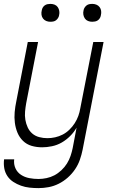

<svg xmlns="http://www.w3.org/2000/svg" viewBox="-23 -746 593 988"><path d="M175 222Q152 222 129 219.5Q106 217 85 209.5Q64 202 45.5 190Q27 178 15 160Q3 142 -1 120Q-5 98 -2 74H50Q47 99 56.5 120Q66 141 85 153.5Q104 166 127.5 170.5Q151 175 175 175Q195 175 216.5 170.5Q238 166 257 156Q276 146 293 130Q310 114 321.5 95.5Q333 77 340 56.5Q347 36 351 16L371 -89Q358 -66 338 -46Q318 -26 294.5 -12.5Q271 1 244.5 6.5Q218 12 194 12Q165 12 139.5 4.5Q114 -3 95.5 -21Q77 -39 67 -63Q57 -87 53.5 -114Q50 -141 52.5 -169Q55 -197 61 -225L120 -530H173L112 -216Q108 -194 106 -172Q104 -150 107.5 -129.5Q111 -109 119.5 -90.5Q128 -72 143 -59Q158 -46 178.5 -40.5Q199 -35 221 -35Q241 -35 261 -39.5Q281 -44 299.5 -53.5Q318 -63 334 -78.5Q350 -94 361.5 -112Q373 -130 380 -149.5Q387 -169 390 -188L457 -530H510L402 25Q397 50 388 76Q379 102 363 125.5Q347 149 325.5 168Q304 187 279 199.5Q254 212 227.5 217Q201 222 175 222ZM452 -634Q440 -634 430 -638Q420 -642 414 -650.5Q408 -659 406 -670Q404 -681 407 -693Q408 -700 412.5 -707Q417 -714 423 -718.5Q429 -723 436.5 -724.5Q444 -726 452 -726Q463 -726 473 -722Q483 -718 489.5 -709.5Q496 -701 497.5 -690Q499 -679 496 -667Q495 -660 491 -653Q487 -646 480.5 -641.5Q474 -637 466.5 -635.5Q459 -634 452 -634ZM236 -634Q225 -634 215 -638Q205 -642 198.5 -650.5Q192 -659 190.5 -670Q189 -681 192 -693Q193 -700 197 -707Q201 -714 207.5 -718.5Q214 -723 221.5 -724.5Q229 -726 236 -726Q248 -726 258 -722Q268 -718 274 -709.5Q280 -701 282 -690Q284 -679 281 -667Q280 -660 275.5 -653Q271 -646 265 -641.5Q259 -637 251.5 -635.5Q244 -634 236 -634Z"/></svg>

Font: Lode Dark
Style: Italic
Weight: 400
Italic angle: -11°
Monospace: yes
Designer: Belleve Invis
Foundry: Belleve Invis
Version: Version 29.2.0; ttfautohint (v1.8.3)